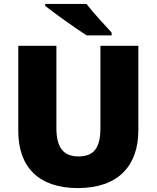

<svg xmlns="http://www.w3.org/2000/svg" viewBox="-20 -947 797 977"><path d="M420 -927H210V-917C258 -879 367 -801 421 -767H548V-781C515 -818 454 -882 420 -927ZM684 -284V-714H491V-296C491 -194 458 -151 379 -151C305 -151 267 -194 267 -295V-714H73V-280C73 -95 179 10 376 10C582 10 684 -104 684 -284Z"/></svg>

Font: Noto Sans Arabic UI Bk
Style: Regular
Weight: 900
Designer: Monotype Design Team, Nadine Chahine and Nizar Qandah
Foundry: Monotype Imaging Inc.
Version: Version 2.010